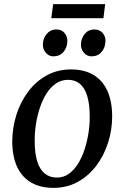

<svg xmlns="http://www.w3.org/2000/svg" viewBox="-20 -901 604 932"><path d="M324.5 -564Q389 -564 433.5 -537.5Q478 -511 501 -460.5Q524 -410 524.5 -337.5Q524.5 -270 504.5 -207.8Q484.5 -145.5 447 -96Q409.5 -46.5 357 -17.8Q304.5 11 239.5 11Q176 11 131.2 -15Q86.5 -41 63.2 -91Q40 -141 39.5 -212Q39.5 -280.5 59.5 -343.5Q79.5 -406.5 116.8 -456.2Q154 -506 206.8 -535Q259.5 -564 324.5 -564ZM310 -513.5Q277 -513.5 250.8 -495.2Q224.5 -477 205.2 -446.2Q186 -415.5 173.2 -376.8Q160.5 -338 154.2 -296.5Q148 -255 148.5 -216Q148.5 -156 161 -116.8Q173.5 -77.5 197.8 -58.2Q222 -39 256 -39Q288.5 -39 314 -57.2Q339.5 -75.5 358.8 -106.2Q378 -137 390.5 -175.5Q403 -214 409.5 -255.5Q416 -297 415.5 -335.5Q415.5 -395 403.5 -434.5Q391.5 -474 368.2 -493.8Q345 -513.5 310 -513.5ZM239 -627.5Q217.5 -627.5 202.5 -644.8Q187.5 -662 188 -686Q189 -716 207.2 -737Q225.5 -758 253 -758Q279 -758 293 -741.2Q307 -724.5 307 -702Q306.5 -670.5 288.2 -649Q270 -627.5 239 -627.5ZM424 -627.5Q402.5 -627.5 387.5 -644.8Q372.5 -662 373 -686Q374 -716 391.8 -737Q409.5 -758 437.5 -758Q463.5 -758 478 -741.2Q492.5 -724.5 492 -702Q491.5 -670.5 473.2 -649Q455 -627.5 424 -627.5ZM238 -881H490.5L482 -812.5H229Z"/></svg>

Font: Merriweather 28pt
Style: Italic
Weight: 400
Italic angle: -7.8°
Version: Version 2.101